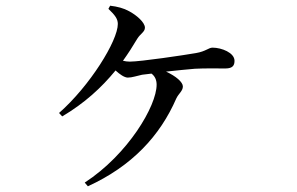

<svg xmlns="http://www.w3.org/2000/svg" viewBox="-20 -598 1040 673"><path d="M288 55C443 -16 541 -122 598 -253C606 -270 621 -279 621 -295C621 -310 597 -331 562 -347C599 -351 638 -355 663 -357C699 -359 743 -358 770 -358C797 -358 802 -370 802 -385C802 -413 757 -431 725 -431C711 -431 702 -418 667 -412C627 -405 473 -382 435 -382C427 -382 419 -383 411 -385C429 -410 445 -435 461 -462C472 -480 488 -486 488 -501C488 -520 457 -546 432 -559C414 -569 392 -575 366 -578L360 -567C383 -545 393 -532 393 -514C393 -455 295 -297 187 -202L198 -190C276 -236 336 -291 385 -351C399 -338 416 -326 428 -326C443 -326 459 -332 478 -336L511 -340C523 -331 529 -318 529 -301C529 -227 429 -57 277 42Z"/></svg>

Font: Noto Serif HK Medium
Style: Regular
Weight: 500
Designer: Ryoko NISHIZUKA 西塚涼子 (kana & ideographs); Frank Grießhammer (Latin, Greek & Cyrillic); Wenlong ZHANG 张文龙 (bopomofo); San
Foundry: Adobe
Version: Version 2.001;hotconv 1.1.0;makeotfexe 2.6.0